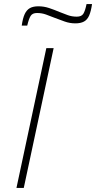

<svg xmlns="http://www.w3.org/2000/svg" viewBox="-20 -925 473 945"><path d="M61 0 208 -688H244L97 0ZM87 -799Q92 -835 101.5 -855.5Q111 -876 127 -885Q143 -894 169 -894Q196 -894 221.5 -885.5Q247 -877 273 -866Q293 -858 313.5 -850.5Q334 -843 358 -843Q381 -843 390 -857Q399 -871 406 -905H433Q428 -870 419 -849Q410 -828 393.5 -819Q377 -810 351 -810Q324 -810 298.5 -819Q273 -828 247 -838Q227 -846 206.5 -853.5Q186 -861 162 -861Q140 -861 131 -847Q122 -833 114 -799Z"/></svg>

Font: Saira Thin Thin
Style: Italic
Weight: 250
Italic angle: -12°
Version: Version 1.101